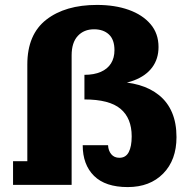

<svg xmlns="http://www.w3.org/2000/svg" viewBox="-20 -751 773 780"><path d="M33 0V-96H91V-489Q91 -611 168 -671Q245 -731 374 -731Q447 -731 503 -711Q559 -691 591.5 -653Q624 -615 624 -560Q624 -512 598.5 -477.5Q573 -443 524.5 -424.5Q476 -406 405 -406L439 -419Q498 -419 545 -405.5Q592 -392 626.5 -364Q661 -336 679 -293.5Q697 -251 697 -194Q697 -101 643 -46Q589 9 499 9L465 -110Q491 -110 503 -133Q515 -156 515 -197Q515 -271 469.5 -309Q424 -347 323 -347V-447Q362 -447 389.5 -459Q417 -471 431 -493.5Q445 -516 445 -547Q445 -590 422.5 -611Q400 -632 362 -632Q321 -632 296 -605Q271 -578 271 -526V0ZM499 9Q408 9 362 -36.5Q316 -82 316 -161H419Q420 -139 432 -124.5Q444 -110 465 -110Z"/></svg>

Font: Montagu Slab 24pt
Style: Bold
Weight: 700
Designer: Florian Karsten
Foundry: Florian Karsten
Version: Version 1.000